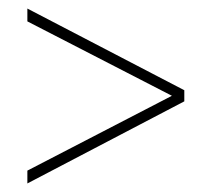

<svg xmlns="http://www.w3.org/2000/svg" viewBox="-20 -546 493 449"><path d="M44 -147 382 -322 44 -496V-526L411 -335V-309L44 -117Z"/></svg>

Font: Noto Sans Gurmukhi UI Condensed Thin
Style: Regular
Weight: 100
Width: 3
Designer: Jelle Bosma - Monotype Design Team
Foundry: Monotype Imaging Inc.
Version: Version 2.004; ttfautohint (v1.8.4.7-5d5b)